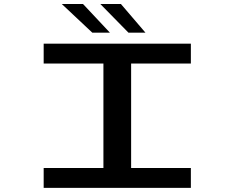

<svg xmlns="http://www.w3.org/2000/svg" viewBox="-20 -912 1140 932"><path d="M192 0V-96.5H482V-603.5H192V-700H906.5V-603.5H616.5V-96.5H906.5V0ZM603.5 -753.5 467 -892.5H567L686 -753.5ZM428 -753.5 280 -892.5H383L513.5 -753.5Z"/></svg>

Font: Trispace Expanded Medium
Style: Regular
Weight: 500
Width: 7
Designer: Tyler Finck
Foundry: Etcetera Type Company
Version: Version 1.210; ttfautohint (v1.8.3)